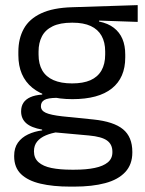

<svg xmlns="http://www.w3.org/2000/svg" viewBox="-20 -524 552 732"><path d="M256 -146Q156.5 -146 103.2 -189.5Q50 -233 50 -314V-326.5Q50 -377 70.8 -414.5Q91.5 -452 137 -473.2Q182.5 -494.5 256 -496.5L505 -504.5V-440.5L358 -445.5L357.5 -442Q392 -435 414 -418Q436 -401 446.8 -375.5Q457.5 -350 457.5 -316V-305Q457.5 -227.5 406.5 -186.8Q355.5 -146 256 -146ZM252.5 123H264Q309 123 341.2 116.2Q373.5 109.5 391 95Q408.5 80.5 408.5 56.5V54.5Q408.5 26.5 388.2 11.8Q368 -3 319 -7.5L181 -20L204 -21Q176 -17 154.8 -8Q133.5 1 121.5 15.8Q109.5 30.5 109.5 52.5V53.5Q109.5 79 127 94.5Q144.5 110 176.5 116.5Q208.5 123 252.5 123ZM248 187.5Q182 187.5 134.2 176.2Q86.5 165 60.2 139.8Q34 114.5 34 72V70Q34 40 48.2 20Q62.5 0 86.8 -11.5Q111 -23 141 -27L140.5 -30Q99.5 -37 80 -54.2Q60.5 -71.5 60.5 -99V-99.5Q60.5 -118.5 69.2 -132Q78 -145.5 95.8 -153.5Q113.5 -161.5 141 -163.5V-173.5L234 -150L196 -151Q162 -150.5 149 -142.8Q136 -135 136 -119.5V-119Q136 -102.5 154.5 -94Q173 -85.5 217.5 -80.5L336 -68.5Q413.5 -60.5 449 -31.2Q484.5 -2 484.5 55V57.5Q484.5 103 457.5 132Q430.5 161 381 174.2Q331.5 187.5 262.5 187.5ZM255 -206Q297 -206 324.8 -218.2Q352.5 -230.5 366.8 -255.2Q381 -280 381 -316V-328Q381 -363 367.2 -387.5Q353.5 -412 326 -424.8Q298.5 -437.5 257 -437.5H254Q209 -437.5 180.8 -423.8Q152.5 -410 139.8 -385.2Q127 -360.5 127 -327.5V-316Q127 -280 141.2 -255.5Q155.5 -231 184 -218.5Q212.5 -206 255 -206Z"/></svg>

Font: Anek Gujarati Medium
Style: Regular
Weight: 400
Version: Version 1.003